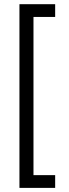

<svg xmlns="http://www.w3.org/2000/svg" viewBox="-20 -761 336 929"><path d="M74.1 -740.7H246.9V-679H142V86.4H246.9V148.1H74.1Z"/></svg>

Font: Slabo 27px
Style: Regular
Weight: 400
Version: Version 1.02 Build 003a